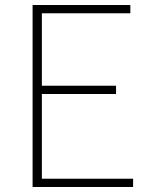

<svg xmlns="http://www.w3.org/2000/svg" viewBox="-20 -746 602 766"><path d="M110 0H511V-33H147V-371H443V-404H147V-693H500V-726H110Z"/></svg>

Font: Source Han Sans JP VF
Style: Regular
Weight: 250
Designer: Ryoko NISHIZUKA 西塚涼子 (kana, bopomofo & ideographs); Paul D. Hunt (Latin, Greek & Cyrillic); Sandoll Communications 산돌커뮤니
Foundry: Adobe
Version: Version 2.004;hotconv 1.0.118;makeotfexe 2.5.65603